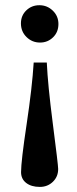

<svg xmlns="http://www.w3.org/2000/svg" viewBox="-20 -486 299 743"><path d="M134.8 -321.3Q104.5 -321.3 82.8 -342.5Q61 -363.8 61 -395.5Q61 -425.8 81.8 -445.8Q102.5 -465.8 132.3 -465.8Q162.6 -465.8 184.3 -444.8Q206.1 -423.8 206.1 -393.1Q206.1 -361.8 185.3 -341.6Q164.6 -321.3 134.8 -321.3ZM134.3 237.3Q101.1 237.3 81.3 221.9Q61.5 206.5 61.5 180.2Q61.5 138.2 83 -4.9Q104.5 -148.4 110.4 -244.1H161.1Q165 -157.7 184.1 -9.8Q205.1 152.8 205.1 168Q205.1 197.8 184.6 217.5Q164.1 237.3 134.3 237.3Z"/></svg>

Font: Elstob SemiBold
Style: Regular
Weight: 600
Designer: Peter S. Baker
Version: Version 1.015